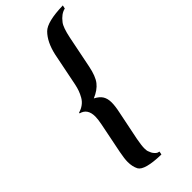

<svg xmlns="http://www.w3.org/2000/svg" viewBox="-293 -757 1016 1016"><g transform="rotate(-45 215.0 -248.5)"><path d="M335.9 -564 299.8 -384.8Q287.6 -324.2 265.1 -295.4Q242.7 -266.6 198.2 -248Q226.6 -233.4 238.3 -214.1Q250 -194.8 250 -166Q250 -138.7 241.2 -98.1L208 64.9Q200.2 106.4 200.2 127.9Q200.2 146 204.1 153.8Q209.5 170.4 218.3 180.4Q227.1 190.4 232.4 192.9Q237.8 195.3 245.1 196.8L241.2 214.8Q120.1 211.9 100.1 176.8Q86.9 151.4 86.9 116.2Q86.9 92.3 95.2 49.8L129.9 -123Q136.2 -154.8 136.2 -174.8Q136.2 -233.4 88.9 -245.1L89.8 -250Q110.8 -255.9 127.2 -268.1Q143.6 -280.3 153.6 -297.9Q163.6 -315.4 169.7 -332.3Q175.8 -349.1 180.2 -370.1L217.8 -557.1Q234.9 -633.8 274.9 -673.8Q310.1 -709 430.2 -711.9L425.8 -692.9Q393.1 -685.5 366.2 -649.9Q349.1 -628.4 335.9 -564Z"/></g></svg>

Font: Linux Libertine G
Style: Bold Italic
Weight: 700
Italic angle: -11.5°
Designer: Philipp H. Poll
Foundry: Philipp H. Poll
Version: Version 4.1.0